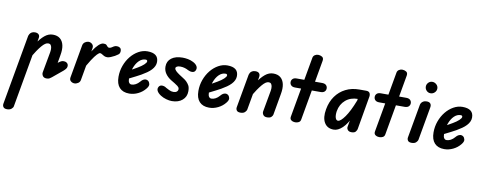

<svg xmlns="http://www.w3.org/2000/svg" viewBox="-123 -1079 4632 1839"><g transform="rotate(10 2193.5 -159.5)"><path d="M322 0Q295 0 284 -17Q273 -34 276 -52L313 -255Q317 -279 314.5 -297Q312 -315 304 -324.5Q296 -334 280 -334Q253 -334 217.5 -292Q182 -250 137 -174L159 -311Q194 -363 230.5 -393.5Q267 -424 310 -424Q354 -424 380.5 -402Q407 -380 416 -339.5Q425 -299 414 -241L401 -166L415 -176Q439 -194 459 -191Q478 -191 490.5 -178.5Q503 -166 500 -146Q499 -135 490.5 -124Q482 -113 468 -101L370 -20Q361 -12 350 -6Q339 0 322 0ZM0 356Q-25 356 -35.5 343Q-46 330 -43 310L78 -372Q80 -379 86 -389.5Q92 -400 104.5 -408Q117 -416 137 -416Q161 -416 173.5 -403Q186 -390 181 -367L60 317Q58 330 42.5 343Q27 356 0 356Z M593 0Q573 0 557.5 -13Q542 -26 546 -50L603 -372Q607 -393 624.5 -404.5Q642 -416 658 -416Q678 -416 694 -401Q710 -386 705 -360L649 -44Q646 -23 628.5 -11.5Q611 0 593 0ZM641 -124 660 -256Q679 -298 704 -336.5Q729 -375 755 -399.5Q781 -424 803 -424Q823 -424 831 -416.5Q839 -409 844.5 -401.5Q850 -394 861 -394Q872 -394 884 -401.5Q896 -409 902 -413Q914 -421 931.5 -421.5Q949 -422 962.5 -413Q976 -404 976 -381Q976 -358 960 -346.5Q944 -335 930 -327Q914 -318 893 -309.5Q872 -301 859 -301Q841 -301 828 -307.5Q815 -314 805 -321Q795 -328 785 -328Q776 -328 757 -308.5Q738 -289 709 -244.5Q680 -200 641 -124Z M1126 5Q1064 5 1031 -31Q998 -67 998 -136Q998 -193 1017 -245Q1036 -297 1068.5 -337Q1101 -377 1143 -400.5Q1185 -424 1230 -424Q1283 -424 1310 -403Q1337 -382 1337 -339Q1337 -318 1328 -298.5Q1319 -279 1302 -261Q1285 -243 1261.5 -226.5Q1238 -210 1210 -194Q1190 -183 1162 -168.5Q1134 -154 1103.5 -139Q1073 -124 1045 -111L1060 -197Q1072 -204 1090 -213.5Q1108 -223 1128 -234.5Q1148 -246 1164 -255Q1200 -276 1221.5 -296Q1243 -316 1243 -329Q1243 -335 1239 -339Q1235 -343 1226 -343Q1191 -343 1162.5 -315Q1134 -287 1117 -239.5Q1100 -192 1100 -134Q1100 -110 1109 -97Q1118 -84 1133 -84Q1153 -84 1173.5 -95Q1194 -106 1211 -126Q1229 -148 1248.5 -153.5Q1268 -159 1284 -147Q1296 -138 1300.5 -118.5Q1305 -99 1282 -71Q1254 -36 1212 -15.5Q1170 5 1126 5Z M1540 5Q1516 5 1485.5 -3.5Q1455 -12 1430 -28Q1401 -47 1391 -67.5Q1381 -88 1393 -108Q1404 -126 1426.5 -125Q1449 -124 1466 -111Q1476 -106 1497 -95Q1518 -84 1540 -84Q1562 -84 1573.5 -94Q1585 -104 1585 -118Q1585 -128 1581 -134Q1577 -140 1569 -147Q1557 -156 1539 -167.5Q1521 -179 1500 -191Q1465 -213 1444.5 -243Q1424 -273 1424 -311Q1424 -363 1463.5 -393Q1503 -423 1572 -423Q1596 -423 1623.5 -418Q1651 -413 1676 -400Q1704 -386 1715.5 -365.5Q1727 -345 1715 -322Q1706 -305 1685 -304Q1664 -303 1643 -314Q1630 -322 1609 -328.5Q1588 -335 1564 -335Q1544 -335 1532 -328.5Q1520 -322 1520 -311Q1520 -299 1533.5 -285.5Q1547 -272 1571 -256Q1590 -243 1610.5 -230.5Q1631 -218 1644 -205Q1660 -189 1670.5 -170Q1681 -151 1681 -115Q1681 -61 1642.5 -28Q1604 5 1540 5Z M1903 5Q1841 5 1808 -31Q1775 -67 1775 -136Q1775 -193 1794 -245Q1813 -297 1845.5 -337Q1878 -377 1920 -400.5Q1962 -424 2007 -424Q2060 -424 2087 -403Q2114 -382 2114 -339Q2114 -318 2105 -298.5Q2096 -279 2079 -261Q2062 -243 2038.5 -226.5Q2015 -210 1987 -194Q1967 -183 1939 -168.5Q1911 -154 1880.5 -139Q1850 -124 1822 -111L1837 -197Q1849 -204 1867 -213.5Q1885 -223 1905 -234.5Q1925 -246 1941 -255Q1977 -276 1998.5 -296Q2020 -316 2020 -329Q2020 -335 2016 -339Q2012 -343 2003 -343Q1968 -343 1939.5 -315Q1911 -287 1894 -239.5Q1877 -192 1877 -134Q1877 -110 1886 -97Q1895 -84 1910 -84Q1930 -84 1950.5 -95Q1971 -106 1988 -126Q2006 -148 2025.5 -153.5Q2045 -159 2061 -147Q2073 -138 2077.5 -118.5Q2082 -99 2059 -71Q2031 -36 1989 -15.5Q1947 5 1903 5Z M2207 0Q2180 0 2170.5 -14Q2161 -28 2164 -45L2222 -371Q2224 -379 2229.5 -389.5Q2235 -400 2248 -408Q2261 -416 2282 -416Q2307 -416 2318 -402.5Q2329 -389 2325 -366L2267 -39Q2265 -29 2251 -14.5Q2237 0 2207 0ZM2466 0Q2439 0 2428 -16.5Q2417 -33 2420 -50L2457 -255Q2461 -279 2458.5 -297Q2456 -315 2448 -324.5Q2440 -334 2424 -334Q2397 -334 2361.5 -292Q2326 -250 2281 -174L2303 -311Q2338 -363 2374.5 -393.5Q2411 -424 2454 -424Q2498 -424 2524.5 -402Q2551 -380 2560 -339.5Q2569 -299 2558 -241L2522 -36Q2520 -25 2507.5 -12.5Q2495 0 2466 0Z M2739 0Q2719 0 2702.5 -11Q2686 -22 2690 -46L2795 -637Q2798 -655 2813 -665Q2828 -675 2845 -675Q2866 -675 2883.5 -664.5Q2901 -654 2897 -627L2793 -38Q2790 -17 2774.5 -8.5Q2759 0 2739 0ZM2681 -328Q2656 -328 2643 -340.5Q2630 -353 2630 -372Q2630 -391 2643 -403.5Q2656 -416 2681 -416H2929Q2955 -416 2968 -403.5Q2981 -391 2981 -372Q2981 -353 2968 -340.5Q2955 -328 2929 -328Z M3115 5Q3052 5 3023.5 -43.5Q2995 -92 3010 -175Q3023 -249 3061.5 -303Q3100 -357 3158.5 -386.5Q3217 -416 3291 -416H3328L3315 -325H3294Q3222 -325 3174 -284Q3126 -243 3114 -175Q3108 -135 3115.5 -110.5Q3123 -86 3141 -86Q3166 -86 3206.5 -143Q3247 -200 3288 -306L3279 -157Q3242 -76 3199.5 -35.5Q3157 5 3115 5ZM3287 0Q3262 0 3250.5 -14.5Q3239 -29 3242 -45L3308 -416H3359Q3384 -416 3393 -399.5Q3402 -383 3396 -357L3341 -39Q3339 -29 3328 -14.5Q3317 0 3287 0Z M3557 0Q3537 0 3520.5 -11Q3504 -22 3508 -46L3613 -637Q3616 -655 3631 -665Q3646 -675 3663 -675Q3684 -675 3701.5 -664.5Q3719 -654 3715 -627L3611 -38Q3608 -17 3592.5 -8.5Q3577 0 3557 0ZM3499 -328Q3474 -328 3461 -340.5Q3448 -353 3448 -372Q3448 -391 3461 -403.5Q3474 -416 3499 -416H3747Q3773 -416 3786 -403.5Q3799 -391 3799 -372Q3799 -353 3786 -340.5Q3773 -328 3747 -328Z M3872 0Q3845 0 3835.5 -14Q3826 -28 3829 -45L3887 -371Q3888 -379 3894 -389.5Q3900 -400 3913 -408Q3926 -416 3947 -416Q3972 -416 3983 -402.5Q3994 -389 3990 -366L3932 -39Q3930 -29 3916 -14.5Q3902 0 3872 0ZM3968 -499Q3945 -499 3929 -515.5Q3913 -532 3913 -555Q3913 -577 3929 -593.5Q3945 -610 3968 -610Q3990 -610 4007.5 -594Q4025 -578 4025 -555Q4025 -532 4008 -515.5Q3991 -499 3968 -499Z M4190 5Q4128 5 4095 -31Q4062 -67 4062 -136Q4062 -193 4081 -245Q4100 -297 4132.5 -337Q4165 -377 4207 -400.5Q4249 -424 4294 -424Q4347 -424 4374 -403Q4401 -382 4401 -339Q4401 -318 4392 -298.5Q4383 -279 4366 -261Q4349 -243 4325.5 -226.5Q4302 -210 4274 -194Q4254 -183 4226 -168.5Q4198 -154 4167.5 -139Q4137 -124 4109 -111L4124 -197Q4136 -204 4154 -213.5Q4172 -223 4192 -234.5Q4212 -246 4228 -255Q4264 -276 4285.5 -296Q4307 -316 4307 -329Q4307 -335 4303 -339Q4299 -343 4290 -343Q4255 -343 4226.5 -315Q4198 -287 4181 -239.5Q4164 -192 4164 -134Q4164 -110 4173 -97Q4182 -84 4197 -84Q4217 -84 4237.5 -95Q4258 -106 4275 -126Q4293 -148 4312.5 -153.5Q4332 -159 4348 -147Q4360 -138 4364.5 -118.5Q4369 -99 4346 -71Q4318 -36 4276 -15.5Q4234 5 4190 5Z"/></g></svg>

Font: Edu VIC WA NT Beginner SemiBold
Style: Regular
Weight: 600
Designer: Tina and Corey Anderson
Foundry: Google for Education
Version: Version 1.003